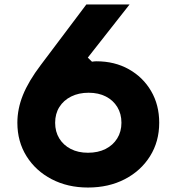

<svg xmlns="http://www.w3.org/2000/svg" viewBox="-20 -820 790 859"><path d="M373.5 19Q282.7 19 211.2 -18.3Q139.7 -55.5 98.7 -121.1Q57.7 -186.6 57.7 -270.9Q57.7 -333.1 82.7 -395Q107.7 -456.9 162.3 -529L366.3 -800H559.7L372.8 -562.2L391.5 -544Q396.2 -544.7 401.5 -545.3Q406.7 -545.8 411.3 -545.8Q493.1 -545.8 556.4 -510.2Q619.8 -474.6 656 -412.7Q692.3 -350.8 692.3 -270.9Q692.3 -186.7 651.2 -121.1Q610.2 -55.6 538.3 -18.3Q466.4 19 373.5 19ZM226.7 -270.6Q226.7 -231 245.2 -200.7Q263.8 -170.4 296.7 -153.5Q329.6 -136.6 373.5 -136.6Q418.6 -136.6 452.2 -153.5Q485.7 -170.4 504.5 -200.8Q523.3 -231.2 523.3 -270.7Q523.3 -310.9 504.9 -341.1Q486.5 -371.3 453.7 -388.2Q420.8 -405.1 376.5 -405.1Q332.1 -405.1 298.3 -388.2Q264.5 -371.3 245.6 -341.2Q226.7 -311.1 226.7 -270.6Z"/></svg>

Font: Martian Mono SemiExpanded
Style: Regular
Weight: 400
Width: 6
Monospace: yes
Designer: Roman Shamin
Foundry: Evil Martians
Version: Version 1.000